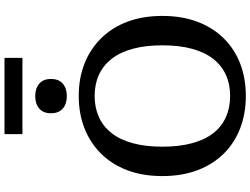

<svg xmlns="http://www.w3.org/2000/svg" viewBox="-150 -949 1116 856"><g transform="rotate(-90 408.0 -521.0)"><path d="M408 17Q330 17 264.5 -8Q199 -33 151 -81.5Q103 -130 77 -199Q51 -268 51 -355Q51 -443 77 -511.5Q103 -580 151 -628.5Q199 -677 264.5 -702.5Q330 -728 408 -728Q487 -728 552 -702.5Q617 -677 665 -628.5Q713 -580 739 -511.5Q765 -443 765 -355Q765 -268 739 -199Q713 -130 665 -81.5Q617 -33 552 -8Q487 17 408 17ZM408 -53Q461 -53 502.5 -72Q544 -91 573.5 -128.5Q603 -166 618.5 -223Q634 -280 634 -355Q634 -430 618.5 -487Q603 -544 573.5 -581.5Q544 -619 502.5 -638Q461 -657 408 -657Q356 -657 314 -638Q272 -619 242.5 -581.5Q213 -544 197.5 -487Q182 -430 182 -355Q182 -280 197.5 -223Q213 -166 242 -128.5Q271 -91 313.5 -72Q356 -53 408 -53ZM408 -781Q373 -781 352 -799Q331 -817 331 -852Q331 -886 352 -904Q373 -922 408 -922Q442 -922 463 -904Q484 -886 484 -852Q484 -817 463 -799Q442 -781 408 -781ZM238 -1059H578V-979H238Z"/></g></svg>

Font: Roboto Serif Medium
Style: Regular
Weight: 500
Designer: Greg Gazdowicz
Foundry: Commercial Type
Version: Version 1.008